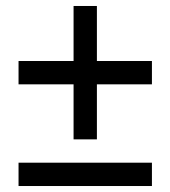

<svg xmlns="http://www.w3.org/2000/svg" viewBox="-20 -603 570 642"><path d="M42 -399H226V-583H304V-399H488V-321H304V-137H226V-321H42ZM42 -59H488V19H42Z"/></svg>

Font: Lora
Style: Bold
Weight: 700
Designer: Olga Karpushina, Alexei Vanyashin (Cyrillic)
Foundry: Cyreal
Version: Version 3.006; ttfautohint (v1.8.4.7-5d5b);gftools[0.9.30]